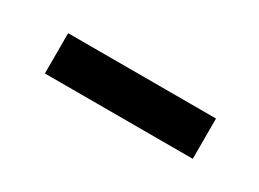

<svg xmlns="http://www.w3.org/2000/svg" viewBox="-22 -424 390 289"><g transform="rotate(30 173.5 -280.0)"><path d="M46 -315H303V-245H46Z"/></g></svg>

Font: Merged Yaku Han JP
Style: Regular
Weight: 400
Designer: Ryoko NISHIZUKA 西塚涼子 (kana, bopomofo & ideographs); Paul D. Hunt (Latin, Greek & Cyrillic); Sandoll Communications 산돌커뮤니
Foundry: Adobe
Version: Version 2.004